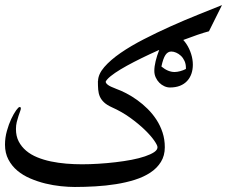

<svg xmlns="http://www.w3.org/2000/svg" viewBox="-20 -785 934 769"><path d="M372.6 -460Q373 -487.8 397.7 -516.4Q422.4 -544.9 463.1 -573Q503.9 -601.1 556.2 -627.9Q608.4 -654.8 663.3 -679.4Q718.3 -704.1 772 -725.6Q825.7 -747.1 869.1 -764.6L816.9 -659.7Q797.9 -654.8 770.8 -645.5Q743.7 -636.2 712.4 -624.3Q681.2 -612.3 647.2 -597.9Q613.3 -583.5 580.3 -568.1Q547.4 -552.7 517.1 -537.1Q486.8 -521.5 462.9 -507.1Q439 -492.7 423.3 -480Q407.7 -467.3 403.3 -458Q403.3 -452.1 411.9 -445.3Q420.4 -438.5 445.3 -429.2Q464.4 -422.4 486.1 -411.1Q507.8 -399.9 529.5 -384.3Q551.3 -368.7 571.3 -348.9Q591.3 -329.1 606.7 -305.4Q622.1 -281.7 631.1 -254.2Q640.1 -226.6 640.1 -195.3Q640.1 -161.6 624.5 -136.5Q608.9 -111.3 582.3 -93.8Q555.7 -76.2 520 -64.9Q484.4 -53.7 444.3 -47.4Q404.3 -41 362.1 -38.6Q319.8 -36.1 279.8 -36.1Q254.4 -36.1 223.6 -39.3Q192.9 -42.5 161.9 -50Q130.9 -57.6 101.6 -70.1Q72.3 -82.5 49.8 -101.3Q27.3 -120.1 13.7 -146Q0 -171.9 0 -205.6Q0 -233.4 7.6 -260.5Q15.1 -287.6 25.1 -308.8Q35.2 -330.1 44.7 -343.3Q54.2 -356.4 58.6 -356.4Q63.5 -356.4 63.5 -351.1Q63.5 -346.7 60.5 -338.9Q57.6 -331.1 54 -320.3Q50.3 -309.6 47.1 -296.4Q43.9 -283.2 43.9 -268.1Q43.9 -239.7 54.9 -218.5Q65.9 -197.3 84.7 -181.4Q103.5 -165.5 129.2 -155Q154.8 -144.5 184.1 -138.4Q213.4 -132.3 245.4 -129.6Q277.3 -127 308.6 -127Q340.3 -127 374.8 -129.2Q409.2 -131.3 442.9 -135.3Q476.6 -139.2 507.1 -145Q537.6 -150.9 560.5 -158.7Q583.5 -166.5 597.2 -175.5Q610.8 -184.6 610.8 -195.3Q610.8 -203.1 597.4 -222.4Q584 -241.7 559.8 -265.1Q535.6 -288.6 502 -313Q468.3 -337.4 427.7 -355.5Q408.2 -364.3 397 -374.8Q385.7 -385.3 380.1 -397.9Q374.5 -410.6 373.3 -426Q372.1 -441.4 372.1 -460ZM626.5 -518.6Q652.8 -496.6 679.2 -496.6Q689.5 -496.6 701.9 -500Q714.4 -503.4 724.6 -508.8V-513.2Q724.6 -528.8 719 -541Q713.4 -553.2 704.6 -561.5Q695.8 -569.8 685.5 -574.2Q675.3 -578.6 666 -578.6Q651.9 -578.6 642.6 -564.7Q633.3 -550.8 626.5 -518.6ZM660.6 -434.6Q649.4 -434.6 638.2 -439.7Q627 -444.8 618.2 -453.6Q609.4 -462.4 603.8 -474.6Q598.1 -486.8 598.1 -501Q598.1 -518.6 603.3 -540Q608.4 -561.5 618.2 -586.4Q641.6 -648.9 670.9 -648.9Q685.5 -648.9 700.2 -637.7Q714.8 -626.5 726.6 -608.9Q738.3 -591.3 745.4 -569.3Q752.4 -547.4 752.4 -525.9Q752.4 -506.3 746.6 -489.5Q740.7 -472.7 729.2 -460.4Q717.8 -448.2 700.7 -441.4Q683.6 -434.6 660.6 -434.6Z"/></svg>

Font: XB Niloofar
Style: Regular
Weight: 400
Designer: Behnam
Foundry: Irmug
Version: Version 7.201 2008